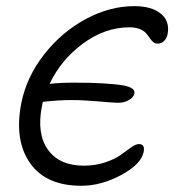

<svg xmlns="http://www.w3.org/2000/svg" viewBox="-20 -555 563 620"><path d="M242.2 44.9Q128.4 44.9 76.9 -28.6Q25.4 -102.1 48.8 -222.2Q65.9 -307.1 122.8 -379.6Q179.7 -452.1 257.3 -493.7Q335 -535.2 413.1 -535.2Q469.7 -535.2 499.5 -510.7Q529.3 -486.3 521 -443.8Q518.1 -430.7 509.5 -422.4Q501 -414.1 488.8 -414.1Q480.5 -414.1 474.4 -419.4Q468.3 -424.8 463.1 -432.6Q458 -440.4 451.2 -448.2Q444.3 -456.1 430.7 -461.4Q417 -466.8 397.9 -466.8Q319.3 -466.8 248.3 -414.6Q177.2 -362.3 140.1 -284.2Q174.8 -288.1 220.2 -288.1Q325.2 -288.1 380.9 -278.8Q398.4 -274.9 407 -269Q415.5 -263.2 414.1 -252.9Q411.1 -240.2 396 -231.7Q380.9 -223.1 360.8 -223.1Q347.7 -223.1 298.6 -227.5Q249.5 -231.9 209 -231.9Q169.9 -231.9 118.2 -226.1Q117.7 -223.6 116.7 -218.5Q115.7 -213.4 115.2 -210.9Q98.1 -122.6 135 -71.3Q171.9 -20 251 -20Q288.6 -20 320.6 -31Q352.5 -42 369.9 -54.9Q387.2 -67.9 403.1 -78.9Q418.9 -89.8 428.2 -89.8Q449.2 -89.8 443.8 -64Q435.5 -24.4 371.1 10.3Q306.6 44.9 242.2 44.9Z"/></svg>

Font: Shantell Sans Irregular
Style: Italic
Weight: 300
Italic angle: -11.31°
Designer: Stephen Nixon, Anya Danilova, Shantell Martin
Foundry: Arrow Type
Version: Version 1.006;[9816181b4]